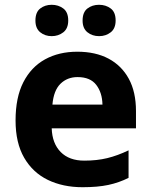

<svg xmlns="http://www.w3.org/2000/svg" viewBox="-20 -772 631 802"><path d="M303 -556Q379 -556 433.5 -527Q488 -498 518 -443Q548 -388 548 -308V-236H196Q198 -173 233.5 -137Q269 -101 332 -101Q385 -101 428 -111.5Q471 -122 517 -144V-29Q477 -9 432.5 0.5Q388 10 325 10Q243 10 180 -20.5Q117 -51 81 -113Q45 -175 45 -269Q45 -365 77.5 -428.5Q110 -492 168 -524Q226 -556 303 -556ZM304 -450Q261 -450 232.5 -422Q204 -394 199 -335H408Q407 -385 382 -417.5Q357 -450 304 -450ZM128 -686Q128 -721 148 -736.5Q168 -752 195.9 -752Q223.8 -752 244.4 -736.6Q265 -721.2 265 -686.4Q265 -653 244.4 -637Q223.8 -621 195.9 -621Q168 -621 148 -637.2Q128 -653.5 128 -686ZM325 -686Q325 -721 345.1 -736.5Q365.3 -752 393.6 -752Q422 -752 442.5 -736.6Q463 -721.2 463 -686.4Q463 -653 442.4 -637Q421.9 -621 394 -621Q365.5 -621 345.2 -637.2Q325 -653.5 325 -686Z"/></svg>

Font: Noto Sans Balinese
Style: Regular
Weight: 400
Designer: Aditya Bayu, David Williams
Foundry: David Williams
Version: Version 2.003